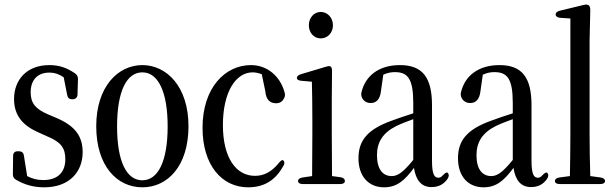

<svg xmlns="http://www.w3.org/2000/svg" viewBox="-20 -799 2624 820"><path d="M169 1C275 1 333 -64 333 -149C333 -216 302 -260 224 -294L184 -311C131 -334 111 -359 111 -405C111 -456 139 -489 191 -489C213 -489 231 -483 252 -469L267 -393C269 -381 276 -375 288 -375H290C302 -375 311 -383 311 -395L313 -462C313 -472 309 -480 300 -486C266 -509 234 -521 191 -521C93 -521 40 -457 40 -376C40 -305 78 -263 143 -234L183 -216C241 -192 259 -166 259 -119C259 -64 227 -30 165 -30C138 -30 117 -36 96 -47L82 -135C80 -148 72 -153 60 -153H56C43 -153 36 -146 36 -133L35 -55C35 -44 39 -36 49 -31C85 -10 123 1 169 1Z M588 1C696 1 785 -90 785 -260C785 -430 691 -521 588 -521C484 -521 391 -429 391 -260C391 -91 479 1 588 1ZM480 -259C480 -410 521 -490 588 -490C654 -490 696 -410 696 -259C696 -108 654 -29 588 -29C521 -29 480 -108 480 -259Z M1040 1C1111 1 1158 -32 1190 -90C1196 -100 1196 -106 1191 -113C1187 -118 1179 -114 1170 -102C1140 -65 1107 -48 1069 -48C988 -48 932 -125 932 -265C932 -406 987 -490 1059 -490C1072 -490 1084 -487 1098 -482L1113 -410C1116 -373 1133 -358 1159 -358C1176 -358 1187 -366 1194 -381C1198 -389 1198 -396 1195 -406C1176 -474 1121 -521 1052 -521C941 -521 845 -424 845 -253C845 -94 927 1 1040 1Z M1253 -26C1253 -18 1260 -13 1273 -13H1433C1446 -13 1453 -18 1453 -26C1453 -34 1447 -40 1435 -42L1398 -47L1397 -231V-376L1398 -495C1398 -506 1396 -511 1393 -514C1389 -518 1382 -517 1372 -514L1265 -482C1253 -478 1248 -473 1248 -466C1248 -459 1255 -455 1267 -454L1312 -450C1313 -404 1314 -355 1314 -290V-231L1313 -47L1272 -41C1260 -39 1253 -34 1253 -26ZM1299 -691C1299 -659 1321 -635 1350 -635C1379 -635 1402 -659 1402 -691C1402 -723 1379 -748 1350 -748C1321 -748 1299 -723 1299 -691Z M1620 1C1675 1 1708 -28 1748 -82C1756 -30 1779 0 1823 0C1853 0 1876 -12 1892 -36C1898 -46 1898 -54 1893 -60C1889 -65 1881 -61 1871 -50C1864 -42 1858 -40 1852 -40C1835 -40 1825 -55 1825 -113V-350C1825 -470 1783 -521 1688 -521C1599 -521 1541 -476 1524 -406C1522 -397 1522 -391 1526 -382C1532 -368 1546 -359 1563 -359C1586 -359 1603 -373 1607 -410L1617 -480C1635 -488 1650 -491 1666 -491C1721 -491 1745 -464 1745 -358V-315C1713 -305 1681 -294 1654 -284C1547 -246 1511 -197 1511 -123C1511 -44 1556 1 1620 1ZM1590 -136C1590 -192 1615 -232 1673 -261C1694 -271 1720 -281 1745 -290V-116C1701 -62 1678 -47 1653 -47C1615 -47 1590 -76 1590 -136Z M2045 1C2100 1 2133 -28 2173 -82C2181 -30 2204 0 2248 0C2278 0 2301 -12 2317 -36C2323 -46 2323 -54 2318 -60C2314 -65 2306 -61 2296 -50C2289 -42 2283 -40 2277 -40C2260 -40 2250 -55 2250 -113V-350C2250 -470 2208 -521 2113 -521C2024 -521 1966 -476 1949 -406C1947 -397 1947 -391 1951 -382C1957 -368 1971 -359 1988 -359C2011 -359 2028 -373 2032 -410L2042 -480C2060 -488 2075 -491 2091 -491C2146 -491 2170 -464 2170 -358V-315C2138 -305 2106 -294 2079 -284C1972 -246 1936 -197 1936 -123C1936 -44 1981 1 2045 1ZM2015 -136C2015 -192 2040 -232 2098 -261C2119 -271 2145 -281 2170 -290V-116C2126 -62 2103 -47 2078 -47C2040 -47 2015 -76 2015 -136Z M2350 -26C2350 -18 2357 -13 2370 -13H2544C2557 -13 2564 -18 2564 -26C2564 -34 2557 -39 2545 -41L2501 -47C2499 -104 2498 -175 2498 -231V-624L2501 -756C2501 -766 2499 -772 2495 -776C2491 -779 2484 -781 2473 -778L2370 -753C2359 -750 2353 -745 2353 -737C2353 -730 2360 -724 2372 -723L2416 -720V-231C2416 -175 2415 -104 2414 -47L2369 -41C2357 -39 2350 -34 2350 -26Z"/></svg>

Font: 寒蝉锦书宋 CompactLight
Style: Bold
Weight: 400
Width: 4
Designer: 寒蝉锦书宋{Warren} 思源宋体{Ryoko NISHIZUKA 西塚涼子 (kana & ideographs); Frank Grießhammer (Latin, Greek & Cyrillic); Wenlong ZHANG 
Foundry: Adobe & ChillType
Version: Version 2.000;Glyphs 3.1.1 (3135)